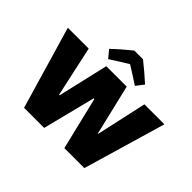

<svg xmlns="http://www.w3.org/2000/svg" viewBox="-167 -1011 1250 1250"><g transform="rotate(45 458.5 -385.5)"><path d="M505 -771H425C383 -737 342 -702 301 -663L344 -611C385 -638 427 -664 468 -689C509 -664 549 -638 590 -611L631 -664C589 -702 547 -738 505 -771ZM458 -364H464L552 0H736L903 -570H719L642 -221H639L556 -570H368L287 -221H282L206 -570H14L181 0H366Z"/></g></svg>

Font: FilmFarsi Display
Style: Regular
Weight: 400
Designer: Borna Izadpanah
Foundry: Borna Izadpanah
Version: Version 1.000;PS 001.000;hotconv 1.0.88;makeotf.lib2.5.64775